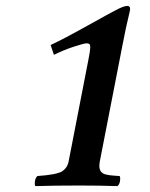

<svg xmlns="http://www.w3.org/2000/svg" viewBox="-20 -630 510 652"><path d="M212.9 -81.1 280.8 -430.2Q286.1 -457 286.6 -468.8Q286.6 -477.5 283.7 -480.2Q280.8 -482.9 274.9 -482.9Q265.1 -482.9 230.5 -471.4Q195.8 -460 163.1 -443.8L151.9 -477.1Q196.8 -498 277.3 -543Q357.9 -587.9 368.2 -592.8Q398.9 -609.9 412.1 -609.9Q421.9 -609.9 421.9 -599.6Q421.9 -596.7 420.9 -592.8Q405.8 -529.8 396 -477.1L318.8 -81.1Q317.4 -72.8 317.4 -65.9Q317.4 -61 318.4 -57.4Q319.3 -53.7 320.6 -50.8Q321.8 -47.9 324.7 -45.4Q327.6 -43 329.8 -41.3Q332 -39.6 336.7 -38.3Q341.3 -37.1 344.2 -36.4Q347.2 -35.6 353.5 -34.9Q359.9 -34.2 363.3 -33.9Q366.7 -33.7 374.5 -33Q382.3 -32.2 386.2 -32.2Q388.2 -29.8 388.2 -23.9Q388.2 -5.9 378.9 2Q316.9 0 251 0Q162.1 0 100.1 2Q98.1 -0.5 98.1 -6.3Q98.1 -24.4 106.9 -32.2Q170.4 -36.6 189.5 -47.4Q208.5 -59.1 212.9 -81.1Z"/></svg>

Font: Linux Libertine
Style: Semibold Italic
Weight: 600
Italic angle: -11.5°
Designer: Philipp H. Poll
Foundry: Philipp H. Poll
Version: Version 5.1.2 ; ttfautohint (v0.9)